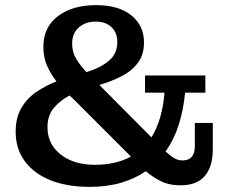

<svg xmlns="http://www.w3.org/2000/svg" viewBox="-20 -716 901 748"><path d="M739 -237H809V-134Q809 -67 778 -30.5Q747 6 683 6Q639 6 607 -10Q575 -26 548 -49Q506 -20 451.5 -4Q397 12 329 12Q242 12 177.5 -13.5Q113 -39 77 -87.5Q41 -136 41 -203Q41 -258 63.5 -296Q86 -334 122.5 -358.5Q159 -383 200 -399Q178 -427 163.5 -459.5Q149 -492 149 -534Q149 -610 205.5 -653Q262 -696 354 -696Q443 -696 492 -656Q541 -616 541 -551Q541 -503 517.5 -471.5Q494 -440 454.5 -419.5Q415 -399 367 -385L570 -181Q612 -248 621 -355H545V-422H780V-355H701Q695 -289 676.5 -230.5Q658 -172 625 -126Q640 -112 656 -101.5Q672 -91 691 -91Q739 -91 739 -147ZM261 -546Q261 -513 277 -486.5Q293 -460 317 -435Q372 -452 404.5 -479.5Q437 -507 437 -552Q437 -589 414 -610.5Q391 -632 353 -632Q313 -632 287 -609Q261 -586 261 -546ZM165 -220Q165 -154 216.5 -114Q268 -74 349 -74Q432 -74 490 -106L260 -336Q257 -338 255 -340Q253 -342 251 -344Q216 -326 190.5 -296.5Q165 -267 165 -220Z"/></svg>

Font: Montagu Slab 16pt Medium
Style: Regular
Weight: 500
Designer: Florian Karsten
Foundry: Florian Karsten
Version: Version 1.000; ttfautohint (v1.8.3)